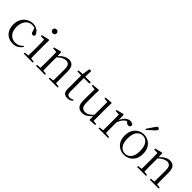

<svg xmlns="http://www.w3.org/2000/svg" viewBox="296 -2204 3612 3612"><g transform="rotate(45 2102.0 -398.0)"><path d="M294 14Q222 14 167 -17.5Q112 -49 81 -108.5Q50 -168 50 -250Q50 -338 86.5 -400Q123 -462 181 -494Q239 -526 306 -526Q349 -526 386 -510.5Q423 -495 450 -466.5Q477 -438 488 -399Q480 -366 449 -366Q430 -366 419 -376Q408 -386 403 -408L377 -495L423 -456Q392 -478 364.5 -486.5Q337 -495 308 -495Q256 -495 214.5 -466Q173 -437 149 -384Q125 -331 125 -258Q125 -151 178.5 -91.5Q232 -32 316 -32Q361 -32 400.5 -49.5Q440 -67 474 -104L490 -91Q457 -42 410.5 -14Q364 14 294 14Z M576 0V-27L687 -38H711L817 -27V0ZM662 0Q663 -24 664 -65Q665 -106 665.5 -150Q666 -194 666 -227V-285Q666 -335 665 -377.5Q664 -420 662 -457L571 -461V-487L726 -523L738 -515L736 -378V-227Q736 -194 736.5 -150Q737 -106 737.5 -65Q738 -24 739 0ZM692 -655Q670 -655 654.5 -669.5Q639 -684 639 -707Q639 -730 654.5 -745Q670 -760 692 -760Q714 -760 730.5 -745Q747 -730 747 -707Q747 -684 730.5 -669.5Q714 -655 692 -655Z M903 0V-27L1012 -38H1038L1141 -27V0ZM988 0Q989 -24 989.5 -65Q990 -106 990.5 -150Q991 -194 991 -227V-285Q991 -337 990.5 -378Q990 -419 988 -456L898 -461V-486L1042 -523L1055 -515L1061 -398V-396V-227Q1061 -194 1061.5 -150Q1062 -106 1062.5 -65Q1063 -24 1064 0ZM1242 0V-27L1350 -38H1377L1480 -27V0ZM1327 0Q1328 -24 1328.5 -64.5Q1329 -105 1329.5 -149Q1330 -193 1330 -227V-339Q1330 -415 1304.5 -445Q1279 -475 1234 -475Q1200 -475 1152 -453.5Q1104 -432 1048 -370L1038 -402H1047Q1102 -467 1156 -496.5Q1210 -526 1263 -526Q1327 -526 1363 -483Q1399 -440 1399 -338V-227Q1399 -193 1399.5 -149Q1400 -105 1400.5 -64.5Q1401 -24 1402 0Z M1667 -475V-512H1849V-475ZM1749 14Q1688 14 1659.5 -18Q1631 -50 1631 -115Q1631 -138 1631.5 -156.5Q1632 -175 1632 -201V-475H1529V-505L1652 -515L1632 -500L1658 -667H1707L1702 -496V-485V-116Q1702 -69 1719.5 -47.5Q1737 -26 1771 -26Q1794 -26 1811 -32.5Q1828 -39 1848 -50L1862 -33Q1842 -10 1814 2Q1786 14 1749 14Z M2138 14Q2068 14 2029.5 -30Q1991 -74 1992 -185L1995 -481L2015 -465L1910 -478V-504L2057 -518L2067 -506L2063 -379V-187Q2063 -104 2089.5 -70.5Q2116 -37 2167 -37Q2214 -37 2258.5 -64Q2303 -91 2340 -139L2361 -103H2339Q2300 -51 2250 -18.5Q2200 14 2138 14ZM2334 9 2331 -115V-116L2332 -469L2249 -477V-504L2395 -518L2405 -506L2401 -379V-35L2478 -27V0Z M2567 0V-27L2677 -39H2709L2822 -27V0ZM2652 0Q2653 -24 2653.5 -65Q2654 -106 2654.5 -150Q2655 -194 2655 -227V-285Q2655 -337 2654.5 -378Q2654 -419 2652 -456L2562 -461V-486L2706 -523L2719 -515L2725 -375V-374V-227Q2725 -194 2725.5 -150Q2726 -106 2726.5 -65Q2727 -24 2728 0ZM2725 -318 2705 -369H2721Q2737 -416 2764 -451.5Q2791 -487 2824.5 -506.5Q2858 -526 2893 -526Q2921 -526 2942.5 -515.5Q2964 -505 2971 -486Q2970 -461 2958.5 -447Q2947 -433 2922 -433Q2905 -433 2890.5 -441.5Q2876 -450 2859 -468L2836 -488H2884Q2829 -475 2790.5 -434.5Q2752 -394 2725 -318Z M3253 14Q3190 14 3134 -15.5Q3078 -45 3043.5 -105Q3009 -165 3009 -255Q3009 -345 3044.5 -405.5Q3080 -466 3136 -496Q3192 -526 3253 -526Q3316 -526 3372 -496Q3428 -466 3463.5 -405.5Q3499 -345 3499 -255Q3499 -165 3463.5 -105Q3428 -45 3372.5 -15.5Q3317 14 3253 14ZM3253 -16Q3331 -16 3376 -77.5Q3421 -139 3421 -254Q3421 -369 3376 -432Q3331 -495 3253 -495Q3176 -495 3131 -432Q3086 -369 3086 -254Q3086 -139 3131 -77.5Q3176 -16 3253 -16ZM3198 -620Q3223 -658 3248.5 -695Q3274 -732 3298 -768Q3313 -791 3324 -800.5Q3335 -810 3349 -810Q3361 -810 3370 -802Q3379 -794 3379 -779Q3379 -768 3370.5 -755Q3362 -742 3340 -722Q3310 -696 3278.5 -666.5Q3247 -637 3215 -606Z M3592 0V-27L3701 -38H3727L3830 -27V0ZM3677 0Q3678 -24 3678.5 -65Q3679 -106 3679.5 -150Q3680 -194 3680 -227V-285Q3680 -337 3679.5 -378Q3679 -419 3677 -456L3587 -461V-486L3731 -523L3744 -515L3750 -398V-396V-227Q3750 -194 3750.5 -150Q3751 -106 3751.5 -65Q3752 -24 3753 0ZM3931 0V-27L4039 -38H4066L4169 -27V0ZM4016 0Q4017 -24 4017.5 -64.5Q4018 -105 4018.5 -149Q4019 -193 4019 -227V-339Q4019 -415 3993.5 -445Q3968 -475 3923 -475Q3889 -475 3841 -453.5Q3793 -432 3737 -370L3727 -402H3736Q3791 -467 3845 -496.5Q3899 -526 3952 -526Q4016 -526 4052 -483Q4088 -440 4088 -338V-227Q4088 -193 4088.5 -149Q4089 -105 4089.5 -64.5Q4090 -24 4091 0Z"/></g></svg>

Font: Noto Serif KR ExtraLight Light
Style: Regular
Weight: 300
Version: Version 2.003-H1;hotconv 1.1.1;makeotfexe 2.6.0